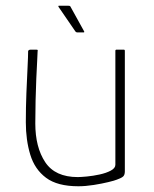

<svg xmlns="http://www.w3.org/2000/svg" viewBox="-20 -645 535 669"><path d="M253 4Q180 4 140.5 -25.5Q101 -55 85.5 -106Q70 -157 70 -219Q70 -271 72 -321Q74 -371 76 -410Q78 -449 78 -467Q79 -470 81.5 -471Q84 -472 88 -472H105Q110 -472 111 -471Q112 -470 111 -465Q111 -457 109.5 -432Q108 -407 106.5 -371.5Q105 -336 104 -295Q103 -254 103 -215Q103 -132 137.5 -80Q172 -28 251 -28Q261 -28 282.5 -30Q304 -32 327 -37Q350 -42 366 -50.5Q382 -59 382 -71V-468Q382 -470 383 -471Q384 -472 385 -472H411Q413 -472 414 -471Q415 -470 415 -468V-48Q415 -36 409.5 -30.5Q404 -25 387 -19Q380 -16 357.5 -10.5Q335 -5 306.5 -0.5Q278 4 253 4ZM249 -532Q246 -532 243 -535L184 -621Q183 -623 183.5 -624Q184 -625 185 -625H218Q220 -625 222.5 -624.5Q225 -624 226 -621L273 -536Q275 -532 271 -532Z"/></svg>

Font: Glory Thin Thin
Style: Regular
Weight: 250
Version: Version 1.011